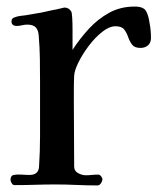

<svg xmlns="http://www.w3.org/2000/svg" viewBox="-20 -564 484 585"><path d="M440 -448Q440 -434 431 -426Q422 -418 408 -418Q390 -418 382.5 -428Q375 -438 370.5 -451Q366 -464 358.5 -474Q351 -484 332 -484Q313 -484 291.5 -467Q270 -450 251 -425Q232 -400 219.5 -375Q207 -350 206 -334Q205 -313 205 -291.5Q205 -270 205 -249Q205 -201 205.5 -152.5Q206 -104 206 -56Q206 -43 218 -36.5Q230 -30 241 -30Q251 -30 260 -31Q269 -32 279 -32Q284 -32 288 -27Q292 -22 292 -18Q292 -12 287.5 -5.5Q283 1 277 1Q245 1 213 -0.5Q181 -2 149 -2Q118 -2 87 -1Q56 0 24 0Q19 0 15.5 -6Q12 -12 12 -16Q12 -29 22 -31Q33 -33 46 -32Q59 -31 70 -31Q98 -31 99 -57Q102 -103 102 -149Q102 -195 102 -241V-315Q102 -350 101.5 -385Q101 -420 98 -455Q97 -472 89 -480.5Q81 -489 63 -489Q55 -489 47 -487Q39 -485 31 -485Q15 -485 15 -499Q15 -508 24 -511Q34 -515 45.5 -516Q57 -517 67 -519Q107 -525 144 -534Q147 -534 161 -537.5Q175 -541 176 -541Q190 -541 197 -529Q199 -526 200 -510Q201 -494 201 -473.5Q201 -453 201 -435.5Q201 -418 201 -412Q223 -446 250.5 -476Q278 -506 312.5 -525Q347 -544 390 -544Q418 -544 425.5 -529.5Q433 -515 436 -492Q438 -482 439 -470.5Q440 -459 440 -448Z"/></svg>

Font: Kaisei Tokumin Medium
Style: Regular
Weight: 500
Designer: Font-Kai, 金井和夫
Foundry: KAZUO KANAI
Version: Version 5.003